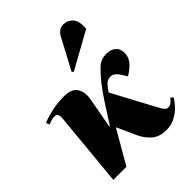

<svg xmlns="http://www.w3.org/2000/svg" viewBox="-235 -957 1097 1097"><g transform="rotate(-45 314.0 -408.0)"><path d="M245 -234 249 -232Q263 -253 281.5 -282.5Q300 -312 320 -342.5Q340 -373 358 -398.5Q376 -424 387 -438Q425 -485 454 -511.5Q483 -538 526 -538Q560 -538 582 -520Q604 -502 604 -467Q604 -430 577.5 -402Q551 -374 522 -359L504 -389Q479 -429 451 -429Q426 -429 408 -410Q401 -402 392.5 -390.5Q384 -379 379 -372Q413 -310 446 -247Q479 -184 513 -122Q531 -88 539.5 -79Q548 -70 561 -70Q573 -70 584 -78Q595 -86 608 -102L622 -89Q611 -69 588 -44.5Q565 -20 533 -3Q501 14 462 14Q407 14 373.5 -14.5Q340 -43 320 -87Q307 -116 294 -145Q281 -174 268 -202Q239 -152 209.5 -101Q180 -50 151 0H45L88 -451Q90 -471 85 -482.5Q80 -494 66 -494Q50 -494 37 -490Q24 -486 11 -481L3 -502Q33 -515 81 -526Q129 -537 184 -537Q245 -537 266.5 -502Q288 -467 278 -415ZM416 -798Q422 -809 436 -819.5Q450 -830 473 -830Q505 -830 528 -804.5Q551 -779 546 -720L322 -596L313 -605Z"/></g></svg>

Font: Literata 72pt Black
Style: Italic
Weight: 900
Italic angle: -2°
Designer: Latin by Veronika Burian and Jose Scaglione. Greek by Irene Vlachou. Cyrillic by Vera Evstafieva
Foundry: TypeTogether
Version: Version 3.002